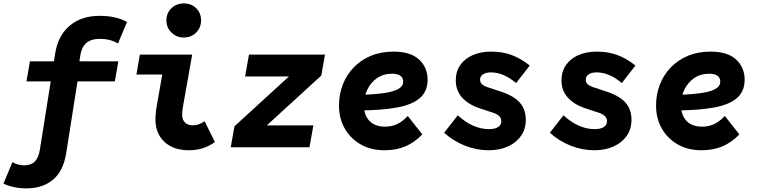

<svg xmlns="http://www.w3.org/2000/svg" viewBox="-80 -836 4300 1090"><path d="M69.5 233.5Q-2.5 233.5 -60.5 206.5L-9.5 84.5Q21.5 102.5 57.5 102.5Q96 102.5 117.5 81.2Q139 60 146.5 13L233 -531Q249 -633.5 315.2 -689.8Q381.5 -746 485 -746Q531.5 -746 568.8 -738Q606 -730 641 -711.5L590 -589.5Q565.5 -603 540.8 -609.2Q516 -615.5 486 -615.5Q391 -615.5 376.5 -524.5L368 -470.5L369.5 -434L296 32.5Q280 134.5 221 184Q162 233.5 69.5 233.5ZM70 -374 90 -488H592L572 -374Z M993 17Q905 17 853.8 -30.2Q802.5 -77.5 802.5 -159Q802.5 -175.5 804.5 -196Q806.5 -216.5 811.5 -244L852.5 -477.5L888 -413H694.5L714 -526H1011L960 -238Q957 -221 955.5 -208.2Q954 -195.5 954 -185.5Q954 -156.5 970 -140.5Q986 -124.5 1015.5 -124.5Q1048.5 -124.5 1081.5 -148L1140 -29.5Q1075.5 17 993 17ZM963.5 -623Q922.5 -623 893.5 -651.2Q864.5 -679.5 864.5 -720Q864.5 -761.5 893 -789Q921.5 -816.5 963.5 -816.5Q1006.5 -816.5 1034 -789.2Q1061.5 -762 1061.5 -720Q1061.5 -679 1033.5 -651Q1005.5 -623 963.5 -623Z M1230 0 1251 -119 1560.5 -402H1311.5L1333.5 -526H1765L1744 -407L1434.5 -124H1699L1677 0Z M2102.5 17Q2026 17 1968 -16Q1910 -49 1877.2 -106.2Q1844.5 -163.5 1844.5 -237Q1844.5 -299 1865.5 -354.2Q1886.5 -409.5 1926.8 -452Q1967 -494.5 2024.5 -518.8Q2082 -543 2154.5 -543Q2250.5 -543 2299 -498Q2347.5 -453 2347.5 -383.5Q2347.5 -319.5 2305.5 -281Q2263.5 -242.5 2174.8 -225.8Q2086 -209 1945 -209L1937.5 -296.5Q2028 -298.5 2088.2 -306Q2148.5 -313.5 2178.8 -329.5Q2209 -345.5 2209 -372.5Q2209 -394 2193.2 -405.8Q2177.5 -417.5 2145 -417.5Q2097 -417.5 2061.2 -393Q2025.5 -368.5 2005.8 -328.2Q1986 -288 1986 -240.5Q1986 -182 2017.5 -149.5Q2049 -117 2106 -117Q2143 -117 2173.8 -131.2Q2204.5 -145.5 2235 -177.5L2317.5 -73Q2273 -27 2221.2 -5Q2169.5 17 2102.5 17Z M2693.5 17Q2625 17 2559 -9.2Q2493 -35.5 2441.5 -82.5L2519 -181.5Q2603.5 -103 2696 -103Q2730 -103 2748 -114.8Q2766 -126.5 2766 -148.5Q2766 -180.5 2719.5 -196L2645 -220.5Q2578.5 -242.5 2543 -282.5Q2507.5 -322.5 2507.5 -380Q2507.5 -429.5 2532.5 -466Q2557.5 -502.5 2603 -522.8Q2648.5 -543 2709 -543Q2772 -543 2824.2 -523.8Q2876.5 -504.5 2927.5 -464L2850 -364.5Q2813 -395.5 2778 -410.2Q2743 -425 2706.5 -425Q2678.5 -425 2662 -414Q2645.5 -403 2645.5 -384Q2645.5 -368.5 2656 -358.2Q2666.5 -348 2690.5 -340L2765 -315.5Q2837.5 -291.5 2871.2 -253.2Q2905 -215 2905 -155.5Q2905 -104 2878.2 -65.2Q2851.5 -26.5 2804 -4.8Q2756.5 17 2693.5 17Z M3293.5 17Q3225 17 3159 -9.2Q3093 -35.5 3041.5 -82.5L3119 -181.5Q3203.5 -103 3296 -103Q3330 -103 3348 -114.8Q3366 -126.5 3366 -148.5Q3366 -180.5 3319.5 -196L3245 -220.5Q3178.5 -242.5 3143 -282.5Q3107.5 -322.5 3107.5 -380Q3107.5 -429.5 3132.5 -466Q3157.5 -502.5 3203 -522.8Q3248.5 -543 3309 -543Q3372 -543 3424.2 -523.8Q3476.5 -504.5 3527.5 -464L3450 -364.5Q3413 -395.5 3378 -410.2Q3343 -425 3306.5 -425Q3278.5 -425 3262 -414Q3245.5 -403 3245.5 -384Q3245.5 -368.5 3256 -358.2Q3266.5 -348 3290.5 -340L3365 -315.5Q3437.5 -291.5 3471.2 -253.2Q3505 -215 3505 -155.5Q3505 -104 3478.2 -65.2Q3451.5 -26.5 3404 -4.8Q3356.5 17 3293.5 17Z M3902.5 17Q3826 17 3768 -16Q3710 -49 3677.2 -106.2Q3644.5 -163.5 3644.5 -237Q3644.5 -299 3665.5 -354.2Q3686.5 -409.5 3726.8 -452Q3767 -494.5 3824.5 -518.8Q3882 -543 3954.5 -543Q4050.5 -543 4099 -498Q4147.5 -453 4147.5 -383.5Q4147.5 -319.5 4105.5 -281Q4063.5 -242.5 3974.8 -225.8Q3886 -209 3745 -209L3737.5 -296.5Q3828 -298.5 3888.2 -306Q3948.5 -313.5 3978.8 -329.5Q4009 -345.5 4009 -372.5Q4009 -394 3993.2 -405.8Q3977.5 -417.5 3945 -417.5Q3897 -417.5 3861.2 -393Q3825.5 -368.5 3805.8 -328.2Q3786 -288 3786 -240.5Q3786 -182 3817.5 -149.5Q3849 -117 3906 -117Q3943 -117 3973.8 -131.2Q4004.5 -145.5 4035 -177.5L4117.5 -73Q4073 -27 4021.2 -5Q3969.5 17 3902.5 17Z"/></svg>

Font: Google Sans Code
Style: Italic
Weight: 400
Italic angle: -10°
Monospace: yes
Designer: Google Sans Code Authors
Foundry: Google LLC
Version: Version 6.000